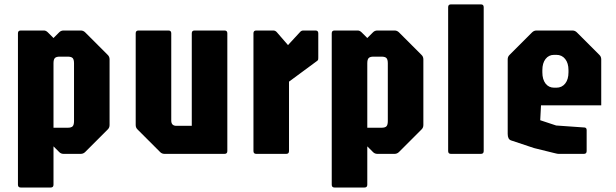

<svg xmlns="http://www.w3.org/2000/svg" viewBox="-20 -686 2745 856"><path d="M72.5 150Q60 150 60 137.5V-537.5Q60 -550 72.5 -550H176Q185 -550 193.5 -541.5L218.5 -516.5L243.5 -541.5Q251.5 -550 263.5 -550H340Q351.5 -550 360 -541.5L460 -441.5Q468.5 -433.5 468.5 -421.5V-128.5Q468.5 -116.5 460 -108.5L360 -8.5Q351.5 0 340 0H263.5Q251.5 0 243.5 -8.5L218.5 -33.5V137.5Q218.5 150 206 150ZM218.5 -116.5H281.5Q298 -116.5 304 -123Q310 -129.5 310 -146V-404Q310 -420.5 304 -427Q298 -433.5 281.5 -433.5H246.5Q230.5 -433.5 224.5 -427Q218.5 -420.5 218.5 -404Z M713.5 0Q701.5 0 693.5 -8.5L593.5 -108.5Q585 -116.5 585 -128.5V-537.5Q585 -550 597.5 -550H731Q743.5 -550 743.5 -537.5V-148.5Q743.5 -125 766.5 -125H835V-537.5Q835 -550 847.5 -550H981Q993.5 -550 993.5 -537.5V-12.5Q993.5 0 981 0Z M1122.5 0Q1110 0 1110 -12.5V-537.5Q1110 -550 1122.5 -550H1198.5Q1208 -550 1215 -541.5L1264 -485L1318.5 -544Q1324 -550 1332.5 -550H1386.5Q1399 -550 1399 -537.5V-430Q1399 -422 1398 -419.2Q1397 -416.5 1392.5 -413.5L1268.5 -322V-12.5Q1268.5 0 1256 0Z M1471.5 150Q1459 150 1459 137.5V-537.5Q1459 -550 1471.5 -550H1575Q1584 -550 1592.5 -541.5L1617.5 -516.5L1642.5 -541.5Q1650.5 -550 1662.5 -550H1739Q1750.5 -550 1759 -541.5L1859 -441.5Q1867.5 -433.5 1867.5 -421.5V-128.5Q1867.5 -116.5 1859 -108.5L1759 -8.5Q1750.5 0 1739 0H1662.5Q1650.5 0 1642.5 -8.5L1617.5 -33.5V137.5Q1617.5 150 1605 150ZM1617.5 -116.5H1680.5Q1697 -116.5 1703 -123Q1709 -129.5 1709 -146V-404Q1709 -420.5 1703 -427Q1697 -433.5 1680.5 -433.5H1645.5Q1629.5 -433.5 1623.5 -427Q1617.5 -420.5 1617.5 -404Z M1990.5 0Q1978 0 1978 -12.5V-654Q1978 -666.5 1990.5 -666.5H2124Q2136.5 -666.5 2136.5 -654V-12.5Q2136.5 0 2124 0Z M2471 0Q2466 0 2460.2 -1.5Q2454.5 -3 2449.5 -4L2360.5 -26L2258.5 -60Q2243.5 -65 2243.5 -89V-421.5Q2243.5 -433.5 2252 -441.5L2352 -541.5Q2360.5 -550 2372 -550H2532Q2543.5 -550 2552 -541.5L2652 -441.5Q2660.5 -433.5 2660.5 -421.5V-216.5H2392L2388.5 -150L2459.5 -126.5L2587 -117.5Q2595.5 -116 2595.5 -106V-12.5Q2595.5 0 2583 0ZM2451 -295H2460.5Q2485 -295 2499.8 -313.5Q2514.5 -332 2514.5 -363.5V-373.5Q2514.5 -404.5 2499.8 -423Q2485 -441.5 2460.5 -441.5H2450.5Q2426.5 -441.5 2412.2 -423Q2398 -404.5 2398 -373.5V-363.5Q2398 -332 2412.2 -313.5Q2426.5 -295 2451 -295Z"/></svg>

Font: Jaro
Style: Regular
Weight: 400
Designer: Agyei Archer, Celine Hurka, Mirko Velimirović
Version: Version 1.000